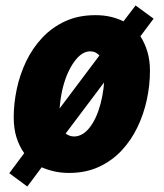

<svg xmlns="http://www.w3.org/2000/svg" viewBox="-20 -618 594 697"><path d="M79.1 59.1 13.7 10.7 67.9 -62Q49.8 -87.4 39.8 -119.4Q29.8 -151.4 29.8 -192.4Q29.8 -242.2 40.8 -294.4Q51.8 -346.7 74.7 -394.8Q97.7 -442.9 133.1 -480.7Q168.5 -518.6 216.6 -540.8Q264.6 -563 326.7 -563Q356.4 -563 381.6 -557.1Q406.7 -551.3 428.2 -540.5L472.2 -598.1L537.6 -550.3L489.7 -486.3Q505.9 -461.4 515.1 -430.2Q524.4 -398.9 524.4 -361.3Q524.4 -309.6 513.2 -256.8Q502 -204.1 479 -156.2Q456.1 -108.4 420.9 -71Q385.7 -33.7 338.4 -12Q291 9.8 230.5 9.8Q202.1 9.8 177.2 4.2Q152.3 -1.5 131.3 -10.7ZM249 -122.6Q264.6 -122.6 279.1 -131.1Q293.5 -139.6 305.7 -155.3Q317.9 -170.9 327.9 -192.6Q337.9 -214.4 345 -241.2Q352.1 -268.1 356 -298.3Q356.4 -303.7 356.9 -309.1Q357.4 -314.5 357.9 -318.8L218.3 -133.3Q224.6 -128.4 232.4 -125.5Q240.2 -122.6 249 -122.6ZM196.3 -224.1 340.8 -416.5Q334.5 -423.8 326.2 -427.7Q317.9 -431.6 307.1 -431.6Q292 -431.6 277.8 -422.4Q263.7 -413.1 251 -396Q238.3 -378.9 227.5 -355.7Q216.8 -332.5 209.5 -304.9Q202.1 -277.3 198.7 -247.1Q198.2 -241.7 197.5 -236.1Q196.8 -230.5 196.3 -224.1Z"/></svg>

Font: Open Sans SemiCondensed ExtraBold
Style: Italic
Weight: 800
Width: 4
Italic angle: -12°
Designer: Monotype Design Team
Foundry: Monotype Imaging Inc.
Version: Version 3.003